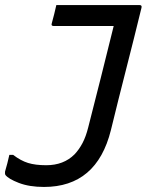

<svg xmlns="http://www.w3.org/2000/svg" viewBox="-25 -720 581 760"><path d="M158 -66Q227 -66 270 -109Q288 -128 301.5 -153.5Q315 -179 324 -215Q349 -313 374 -412Q399 -511 425 -617H188Q176 -617 180 -628Q185 -647 189.5 -664Q194 -681 198 -700H527Q538 -700 535 -689Q506 -570 474.5 -447Q443 -324 414 -205Q358 20 149 20Q91 20 49.5 4Q8 -12 -4 -28Q-6 -33 -5 -41Q0 -58 4 -73.5Q8 -89 12 -107H27Q57 -84 86 -75Q115 -66 158 -66Z"/></svg>

Font: Recursive Sn Lnr St
Style: Italic
Weight: 400
Italic angle: -15°
Version: Version 1.079;hotconv 1.0.112;makeotfexe 2.5.65598; ttfautoh